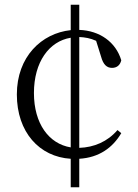

<svg xmlns="http://www.w3.org/2000/svg" viewBox="-20 -737 581 809"><path d="M314 52V-68C398 -73 455 -115 491 -176L475 -189C433 -140 376 -116 314 -114V-581C338 -580 361 -576 385 -565L406 -498C415 -465 430 -451 452 -451C472 -451 486 -462 491 -483C468 -560 400 -608 314 -611V-717H278V-610C155 -597 51 -498 51 -339C51 -180 146 -76 278 -68V52ZM278 -116C186 -131 123 -216 123 -345C123 -476 187 -563 278 -578Z"/></svg>

Font: Noto Serif SC Light
Style: Regular
Weight: 300
Designer: Ryoko NISHIZUKA 西塚涼子 (kana & ideographs); Frank Grießhammer (Latin, Greek & Cyrillic); Wenlong ZHANG 张文龙 (bopomofo); San
Foundry: Adobe
Version: Version 2.001;hotconv 1.1.0;makeotfexe 2.6.0